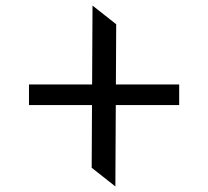

<svg xmlns="http://www.w3.org/2000/svg" viewBox="-20 -628 747 689"><path d="M84 -251V-325H623V-251ZM309 -26 312 -608 397 -541 394 41Z"/></svg>

Font: Lexend Exa Light
Style: Regular
Weight: 300
Designer: Bonnie Shaver-Troup, Thomas Jockin
Foundry: Lexend
Version: Version 1.007